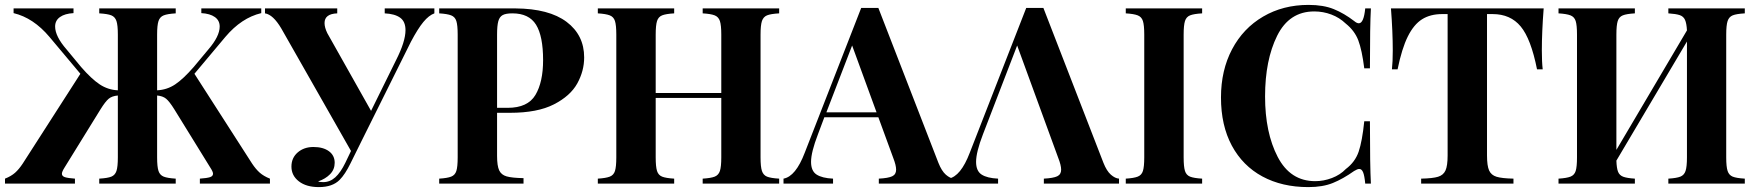

<svg xmlns="http://www.w3.org/2000/svg" viewBox="-29 -742 7104 776"><path d="M606 -377Q646 -378.9 679 -400.9Q711.9 -422.9 753.9 -471.2L813 -542Q858.9 -595.2 858.9 -634.8Q858.9 -659.2 839.4 -673.1Q819.8 -687 784.7 -689V-708H1026.9V-689Q946.8 -669.9 881.8 -592.8L756.8 -443.8L989.7 -81.1Q1004.9 -58.1 1021 -43.9Q1037.1 -29.8 1062 -20V0H778.8V-20Q807.1 -22 819.6 -25.9Q832 -29.8 832 -40Q832 -47.9 820.8 -64.9L675.8 -299.8Q655.8 -332 642.3 -343Q628.9 -354 606 -356ZM63 -81.1 295.9 -443.8 170.9 -592.8Q106 -669.9 25.9 -689V-708H268.1V-689Q232.9 -687 213.4 -673.1Q193.8 -659.2 193.8 -634.8Q193.8 -595.2 240.2 -542L298.8 -471.2Q340.8 -422.9 374 -400.9Q407.2 -378.9 447.3 -377V-602.1Q447.3 -640.1 441.7 -657Q436 -673.8 421.1 -679.9Q406.2 -686 372.1 -688V-708H681.2V-688Q647.9 -686 632.6 -679.9Q617.2 -673.8 611.6 -657Q606 -640.1 606 -602.1V-106Q606 -67.9 611.6 -51Q617.2 -34.2 632.6 -28.1Q647.9 -22 681.2 -20V0H372.1V-20Q406.2 -22 421.1 -28.1Q436 -34.2 441.7 -51Q447.3 -67.9 447.3 -106V-356Q423.8 -354 410.4 -343Q397 -332 377 -299.8L231.9 -64.9Q221.2 -47.9 221.2 -40Q221.2 -29.8 233.6 -25.9Q246.1 -22 273.9 -20V0H-8.8V-20Q16.1 -29.8 32 -43.9Q47.9 -58.1 63 -81.1Z M1726.6 -708V-688Q1704.6 -680.2 1682.1 -653.1Q1659.7 -626 1631.8 -573.2L1434.6 -176.8L1387.7 -82Q1365.7 -37.1 1343.8 -15.1Q1314.9 14.2 1259.8 14.2Q1209 14.2 1179 -9Q1148.9 -32.2 1148.9 -68.8Q1148.9 -104 1174.3 -126Q1199.7 -147.9 1237.8 -147.9Q1276.9 -147.9 1300.3 -130.9Q1323.7 -113.8 1323.7 -84Q1323.7 -57.1 1305.2 -38.1Q1286.6 -19 1256.8 -8.8Q1262.7 -5.9 1276.9 -5.9Q1304.7 -5.9 1326.2 -25.4Q1347.7 -44.9 1366.7 -84L1389.6 -131.8L1107.9 -627Q1074.7 -683.1 1042 -688V-708H1334V-688Q1282.7 -686 1282.7 -648.9Q1282.7 -630.9 1293.9 -607.9L1470.7 -293.9L1571.8 -499Q1609.9 -574.2 1609.9 -620.1Q1609.9 -654.8 1588.4 -670.4Q1566.9 -686 1525.9 -688V-708Z M1980 -286.1V-111.8Q1980 -71.8 1988.5 -53.5Q1997.1 -35.2 2018.6 -29.1Q2040 -22.9 2086.9 -22V0H1746.1V-20Q1778.8 -22 1794.4 -28.1Q1810.1 -34.2 1815.4 -51Q1820.8 -67.9 1820.8 -106V-602.1Q1820.8 -640.1 1815.4 -657Q1810.1 -673.8 1794.4 -679.9Q1778.8 -686 1746.1 -688V-708H2054.7Q2189.9 -707 2261 -653.6Q2332 -600.1 2332 -509.8Q2332 -455.1 2304 -404.5Q2275.9 -354 2209.5 -320.1Q2143.1 -286.1 2032.7 -286.1ZM1980 -602.1V-306.2H2022.9Q2104 -306.2 2135 -358.2Q2166 -410.2 2166 -499Q2166 -596.2 2137.5 -642.1Q2108.9 -688 2042 -688Q2015.1 -688 2002.4 -680.9Q1989.7 -673.8 1984.9 -656Q1980 -638.2 1980 -602.1Z M3044.9 -602.1V-106Q3044.9 -67.9 3050.5 -51Q3056.2 -34.2 3071 -28.1Q3085.9 -22 3120.1 -20V0H2811V-20Q2844.2 -22 2859.6 -28.1Q2875 -34.2 2880.6 -51Q2886.2 -67.9 2886.2 -106V-346.2H2621.1V-106Q2621.1 -67.9 2626.5 -51Q2631.8 -34.2 2647 -28.1Q2662.1 -22 2695.8 -20V0H2387.2V-20Q2419.9 -22 2435.5 -28.1Q2451.2 -34.2 2456.5 -51Q2461.9 -67.9 2461.9 -106V-602.1Q2461.9 -640.1 2456.5 -657Q2451.2 -673.8 2435.5 -679.9Q2419.9 -686 2387.2 -688V-708H2695.8V-688Q2662.1 -686 2647 -679.9Q2631.8 -673.8 2626.5 -657Q2621.1 -640.1 2621.1 -602.1V-366.2H2886.2V-602.1Q2886.2 -640.1 2880.6 -657Q2875 -673.8 2859.6 -679.9Q2844.2 -686 2811 -688V-708H3120.1V-688Q3085.9 -686 3071 -679.9Q3056.2 -673.8 3050.5 -657Q3044.9 -640.1 3044.9 -602.1Z M3826.7 -20V0H3522.9V-20Q3561 -22 3576.9 -29.5Q3592.8 -37.1 3592.8 -56.2Q3592.8 -74.2 3581.1 -104L3521 -268.1H3302.7L3276.9 -199.2Q3249 -127 3249 -87.9Q3249 -50.8 3271.5 -36.4Q3293.9 -22 3337.9 -20V0H3137.7V-20Q3187 -28.8 3223.6 -125L3451.7 -710H3521L3763.7 -84Q3776.9 -50.8 3793.9 -35.9Q3811 -21 3826.7 -20ZM3513.7 -288.1 3415 -558.1 3311 -288.1Z M4082 -558.1 3943.8 -199.2Q3916 -127 3916 -87.9Q3916 -50.8 3938.5 -36.4Q3960.9 -22 4004.9 -20V0H3804.7V-20Q3854 -28.8 3890.6 -125L4118.7 -710H4188L4430.7 -84Q4443.8 -50.8 4460.9 -35.9Q4478 -21 4493.7 -20V0H4189.9V-20Q4228 -22 4243.9 -29.5Q4259.8 -37.1 4259.8 -56.2Q4259.8 -74.2 4248 -104Z M4829.6 -688Q4795.9 -686 4780.8 -679.9Q4765.6 -673.8 4760.3 -657Q4754.9 -640.1 4754.9 -602.1V-106Q4754.9 -67.9 4760.3 -51Q4765.6 -34.2 4780.8 -28.1Q4795.9 -22 4829.6 -20V0H4521V-20Q4553.7 -22 4569.3 -28.1Q4585 -34.2 4590.3 -51Q4595.7 -67.9 4595.7 -106V-602.1Q4595.7 -640.1 4590.3 -657Q4585 -673.8 4569.3 -679.9Q4553.7 -686 4521 -688V-708H4829.6Z M5443.8 -657.2Q5454.6 -647.9 5462.9 -647.9Q5482.9 -647.9 5488.8 -708H5511.7Q5507.8 -640.1 5507.8 -465.8H5484.9Q5475.6 -540 5460.7 -579.1Q5445.8 -618.2 5409.7 -647Q5384.8 -670.9 5351.8 -683.3Q5318.8 -695.8 5282.7 -695.8Q5181.6 -695.8 5132.8 -597.4Q5084 -499 5084 -352.1Q5084 -206.1 5135 -107.9Q5186 -9.8 5286.6 -9.8Q5320.8 -9.8 5354.2 -22.5Q5387.7 -35.2 5410.6 -59.1Q5447.8 -86.9 5462.2 -128.9Q5476.6 -170.9 5484.9 -252H5507.8Q5507.8 -70.8 5511.7 0H5488.8Q5485.8 -32.2 5480.2 -45.7Q5474.6 -59.1 5464.8 -59.1Q5457 -59.1 5443.8 -50.8Q5398.9 -19 5357.9 -2.4Q5316.9 14.2 5258.8 14.2Q5152.8 14.2 5073.2 -28.8Q4993.7 -71.8 4949.7 -153.3Q4905.8 -234.9 4905.8 -348.1Q4905.8 -458 4950.7 -543Q4995.6 -627.9 5076.2 -675Q5156.7 -722.2 5259.8 -722.2Q5319.8 -722.2 5361.8 -705.1Q5403.8 -688 5443.8 -657.2Z M6202.6 -538.1Q6202.6 -491.2 6206.1 -461.9H6183.1Q6158.7 -585 6117.2 -635Q6075.7 -685.1 6003.9 -685.1H5981V-113.8Q5981 -71.8 5989.5 -53Q5998 -34.2 6019.5 -27.6Q6041 -21 6087.9 -20V0H5714.8V-20Q5761.7 -21 5783.2 -27.6Q5804.7 -34.2 5813.2 -53Q5821.8 -71.8 5821.8 -113.8V-685.1H5799.8Q5752 -685.1 5718.5 -664.1Q5685.1 -643.1 5660.9 -594.5Q5636.7 -545.9 5619.6 -461.9H5596.7Q5600.1 -491.2 5600.1 -538.1Q5600.1 -612.8 5592.8 -708H6210Q6202.6 -612.8 6202.6 -538.1Z M6947.8 -602.1V-106Q6947.8 -67.9 6953.4 -51Q6959 -34.2 6973.9 -28.1Q6988.8 -22 7022.9 -20V0H6713.9V-20Q6747.1 -22 6762.5 -28.1Q6777.8 -34.2 6783.4 -51Q6789.1 -67.9 6789.1 -106V-574.2L6503.9 -92.8Q6504.9 -62 6510.7 -47.6Q6516.6 -33.2 6531.7 -27.6Q6546.9 -22 6578.6 -20V0H6270V-20Q6302.7 -22 6318.4 -28.1Q6334 -34.2 6339.4 -51Q6344.7 -67.9 6344.7 -106V-602.1Q6344.7 -640.1 6339.4 -657Q6334 -673.8 6318.4 -679.9Q6302.7 -686 6270 -688V-708H6578.6V-688Q6544.9 -686 6529.8 -679.9Q6514.6 -673.8 6509.3 -657Q6503.9 -640.1 6503.9 -602.1V-136.2L6789.1 -619.1Q6787.6 -647.9 6781.2 -661.9Q6774.9 -675.8 6759.8 -680.9Q6744.6 -686 6713.9 -688V-708H7022.9V-688Q6988.8 -686 6973.9 -679.9Q6959 -673.8 6953.4 -657Q6947.8 -640.1 6947.8 -602.1Z"/></svg>

Font: Neothic
Style: Regular
Weight: 400
Designer: Vasily Draigo aka Daymarius
Foundry: Vasily Draigo aka Daymarius
Version: Version 1.00 May 8, 2019, initial release